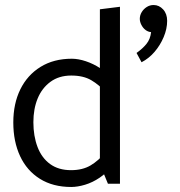

<svg xmlns="http://www.w3.org/2000/svg" viewBox="-20 -732 716 765"><path d="M592 -712Q577 -712 564.5 -704Q552 -696 544.5 -683.5Q537 -671 537 -657Q537 -645 543.5 -632.5Q550 -620 560 -612.5Q570 -605 582 -604Q579 -576 563.5 -557Q548 -538 524 -521L544 -484Q573 -499 595.5 -525Q618 -551 632 -584Q646 -617 646 -649Q646 -677 630 -694.5Q614 -712 592 -712ZM378 -78 410 0H458V-705L378 -695ZM401 -126Q373 -92 341 -73Q309 -54 263 -54Q213 -54 179.5 -78.5Q146 -103 129.5 -146.5Q113 -190 113 -245Q113 -298 130 -339.5Q147 -381 181 -406Q215 -431 264 -431Q312 -431 343.5 -412.5Q375 -394 403 -363L427 -417Q407 -442 379.5 -460Q352 -478 322 -488Q292 -498 266 -498Q194 -498 141.5 -465.5Q89 -433 61 -376Q33 -319 33 -244Q33 -168 60 -110Q87 -52 139 -19.5Q191 13 264 13Q289 13 319 4Q349 -5 377 -24Q405 -43 426 -69Z"/></svg>

Font: Catamaran
Style: Regular
Weight: 400
Designer: Pria Ravichandran
Version: Version 2.000